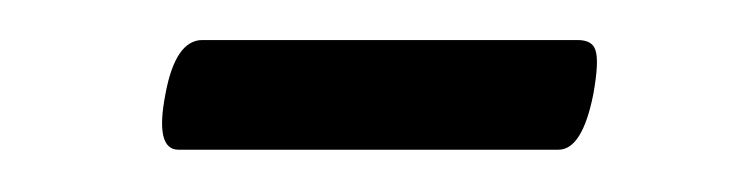

<svg xmlns="http://www.w3.org/2000/svg" viewBox="-20 -315 365 94"><path d="M270.5 -269Q265.1 -241.7 253.4 -241.7H67.4Q55.7 -241.7 61 -269Q65.9 -295.4 79.1 -295.4H262.7Q270 -295.4 271.5 -290.5Q273.4 -285.2 270.5 -269Z"/></svg>

Font: Dai Banna SIL Book
Style: Oblique
Weight: 400
Italic angle: -11°
Designer: Victor Gaultney
Foundry: SIL International
Version: Version 2.000